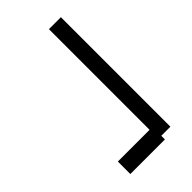

<svg xmlns="http://www.w3.org/2000/svg" viewBox="-16 -516 522 522"><g transform="rotate(45 245.0 -255.0)"><path d="M447 -304V-339H26V-293H413V-171H461V-304Z"/></g></svg>

Font: Arthouse Owned Light
Style: Regular
Weight: 300
Designer: Jeremy Tribby
Foundry: Tribby Type
Version: Version 1.000;PS 001.000;hotconv 1.0.88;makeotf.lib2.5.64775